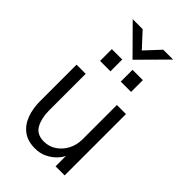

<svg xmlns="http://www.w3.org/2000/svg" viewBox="-268 -981 1080 1080"><g transform="rotate(45 272.5 -440.5)"><path d="M69.8 0ZM69.8 0ZM237.8 11.2Q179.2 11.2 142.1 -16.6Q105 -44.4 87.4 -92Q69.8 -139.6 69.8 -198.7V-487.8H142.6V-195.8Q142.6 -135.3 165.5 -93.5Q188.5 -51.8 245.1 -51.8Q286.6 -51.8 319.6 -74.2Q352.5 -96.7 371.6 -133.5Q390.6 -170.4 390.6 -213.4V-487.8H462.9V0H390.6V-82.5Q380.9 -61.5 359.6 -40Q338.4 -18.6 307.4 -3.7Q276.4 11.2 237.8 11.2ZM231 -596.2H148.4V-689.9H231ZM395 -596.2H313V-689.9H395ZM272.9 -730 112.3 -892.1H191.4L272.9 -803.7L355 -892.1H433.6Z"/></g></svg>

Font: Acari Sans
Style: Regular
Weight: 400
Designer: Alfredo Marco Pradil and Stefan Peev
Foundry: Hanken Design Co.
Version: Version 1.045;February 4, 2021;FontCreator 13.0.0.2655 64-bi